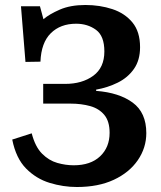

<svg xmlns="http://www.w3.org/2000/svg" viewBox="-20 -735 644 769"><path d="M288 14Q233 14 179 -2.5Q125 -19 84.5 -60Q44 -101 29 -176L107 -201Q121 -147 148.5 -119.5Q176 -92 209.5 -82.5Q243 -73 275 -73Q343 -73 381 -109Q419 -145 419 -203Q419 -249 398 -274.5Q377 -300 341.5 -310Q306 -320 262 -320H153V-399H241Q309 -399 353.5 -431.5Q398 -464 398 -529Q398 -591 364.5 -615.5Q331 -640 285 -640Q222 -640 183.5 -602Q145 -564 142 -488L82 -487L64 -710H140L154 -658Q177 -678 219.5 -696.5Q262 -715 322 -715Q380 -715 430 -698.5Q480 -682 510.5 -645Q541 -608 541 -546Q541 -494 516.5 -459Q492 -424 451.5 -404Q411 -384 365 -376V-371Q457 -364 511.5 -324Q566 -284 566 -202Q566 -143 532 -93.5Q498 -44 436 -15Q374 14 288 14Z"/></svg>

Font: Literata SemiBold
Style: Regular
Weight: 600
Designer: Latin by Veronika Burian and Jose Scaglione. Greek by Irene Vlachou. Cyrillic by Vera Evstafieva.
Foundry: TypeTogether
Version: Version 3.103; ttfautohint (v1.8.4.7-5d5b);gftools[0.9.29]